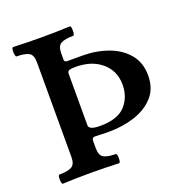

<svg xmlns="http://www.w3.org/2000/svg" viewBox="-122 -773 839 883"><g transform="rotate(-20 297.5 -331.5)"><path d="M37 3Q33 3 31 -8Q29 -19 30.5 -30.5Q32 -42 37 -42Q77 -42 96.5 -52.5Q116 -63 116 -99V-563Q116 -599 96.5 -609.5Q77 -620 37 -620Q33 -620 31 -631.5Q29 -643 30.5 -654.5Q32 -666 37 -666Q108 -663 176 -663Q245 -663 314 -666Q319 -667 320.5 -655Q322 -643 320.5 -631.5Q319 -620 314 -620Q274 -620 254.5 -609.5Q235 -599 235 -563V-532Q235 -520 249 -520H322Q390 -520 448 -499Q506 -478 541 -436Q576 -394 576 -331Q576 -267 539.5 -227Q503 -187 444.5 -168Q386 -149 319 -149Q303 -149 286 -149.5Q269 -150 252 -151Q235 -151 235 -135V-99Q235 -63 254 -52.5Q273 -42 312 -42Q317 -42 318.5 -30.5Q320 -19 318.5 -8Q317 3 312 3Q243 0 175 0Q106 0 37 3ZM289 -188Q376 -188 413.5 -229.5Q451 -271 451 -331Q451 -399 402.5 -440.5Q354 -482 275 -482Q253 -482 244 -478.5Q235 -475 235 -463V-211Q235 -188 289 -188Z"/></g></svg>

Font: Junicode
Style: Bold
Weight: 700
Designer: Peter S. Baker
Version: Version 2.100; ttfautohint (v1.8.4)